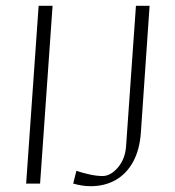

<svg xmlns="http://www.w3.org/2000/svg" viewBox="-20 -632 601 661"><path d="M70 0 113 -612H161L118 0ZM292 9Q276 9 261 6.5Q246 4 232 0L243 -44Q263 -37 288 -31.5Q313 -26 333 -26Q361 -26 386 -55.5Q411 -85 414 -128L448 -612H495L465 -176Q461 -117 438.5 -75.5Q416 -34 378.5 -12.5Q341 9 292 9Z"/></svg>

Font: Ancizar Sans Thin
Style: Italic
Weight: 100
Italic angle: -4°
Designer: Cesar Puertas, Viviana Monsalve, Julian Moncada, Julian Prieto, Jose Castro, Mariel Hernandez, Felipe Aragon, Sara Alarc
Version: Version 8.100